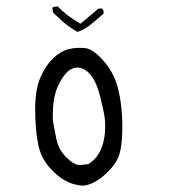

<svg xmlns="http://www.w3.org/2000/svg" viewBox="-20 -604 540 613"><path d="M369.1 -158.7Q370.6 -177.2 370.6 -204.8Q370.6 -232.4 367.2 -262.7Q360.8 -321.8 343.3 -359.9Q327.6 -393.6 299.8 -421.4Q272 -449.2 249.5 -450.7Q242.7 -451.2 238 -451.2Q233.4 -451.2 228 -451.2Q213.4 -450.7 198.2 -446.8Q175.3 -441.4 150.4 -418.5Q125.5 -395 108.9 -356.4Q92.3 -317.9 92.3 -256.8Q92.3 -188.5 102.1 -142.1Q110.4 -102.1 134.8 -73.2Q159.2 -43.9 186 -28.6Q212.9 -13.2 244.1 -11.2Q282.7 -13.7 325.2 -56.2Q349.1 -80.1 358.4 -103.5Q366.2 -123 369.1 -158.7ZM234.4 -77.1Q216.3 -77.1 191.7 -101.8Q167 -126.5 159.9 -160.6Q152.8 -194.8 150.6 -208.5Q148.4 -222.2 148.4 -235.6Q148.4 -249 149.9 -266.6Q152.8 -301.8 164.1 -327.1Q177.2 -356.4 192.9 -372.3Q208.5 -388.2 227.5 -388.2Q249.5 -388.2 269.5 -364.7Q288.1 -342.3 299.8 -295.9Q311 -250.5 313.5 -233.6Q315.9 -216.8 315.9 -204.1Q315.9 -191.4 315.2 -182.1Q314.5 -172.9 313.2 -165.8Q312 -158.7 310.5 -151.9Q301.3 -115.2 280.3 -94.2Q272.9 -86.9 262.2 -80.1Q240.2 -77.1 234.4 -77.1ZM311 -564Q311 -571.8 305.2 -576.7H294.4L237.3 -528.3L232.9 -530.8Q192.9 -553.7 163.6 -584L148.9 -581.1L147.5 -579.6Q147.5 -577.1 147.5 -575.2Q147.5 -568.4 150.4 -563L180.7 -534.7Q202.1 -516.6 227.5 -502Q250 -509.8 270 -525.9Q290 -542 310.5 -560.5Q311 -562.5 311 -564Z"/></svg>

Font: Bakudai
Style: ExtraLight
Weight: 200
Version: Version 1.48